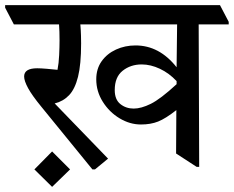

<svg xmlns="http://www.w3.org/2000/svg" viewBox="-48 -640 911 748"><path d="M322 20H312L114 -223Q77 -268 61.5 -296.5Q46 -325 46 -342Q46 -374 97 -374Q111 -374 134.5 -372Q158 -370 176 -368Q181 -393 182.5 -425.5Q184 -458 184 -482Q184 -502 183.5 -516.5Q183 -531 182 -545H6L-28 -610V-620H809L843 -555V-545H726L728 10H718L638 -42L639 -211Q597 -178 568 -166.5Q539 -155 501 -155Q458 -155 418 -179Q378 -203 352.5 -243.5Q327 -284 327 -331Q327 -372 348 -401.5Q369 -431 404 -447Q439 -463 480 -463Q573 -463 640 -378L642 -545H265Q267 -523 267.5 -501.5Q268 -480 268 -471Q268 -389 256 -341Q244 -293 221 -269Q198 -245 165 -237L373 -22ZM640 -312V-324Q611 -355 575 -372Q539 -389 504 -389Q461 -389 430 -364.5Q399 -340 399 -289Q399 -252 421 -234.5Q443 -217 473 -217Q502 -217 539.5 -235.5Q577 -254 640 -312ZM155 -50 225 20 155 88 86 20Z"/></svg>

Font: Tiro Devanagari Marathi
Style: Regular
Weight: 400
Designer: Devanagari: John Hudson & Fiona Ross. Latin: John Hudson.
Foundry: Tiro Typeworks Ltd.
Version: Version 1.52